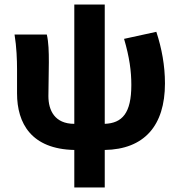

<svg xmlns="http://www.w3.org/2000/svg" viewBox="-20 -648 792 845"><path d="M307 177H441V12C614 9 706 -94 706 -281C706 -359 692 -435 668 -508L526 -477C550 -395 558 -335 558 -274C558 -150 518 -106 441 -103V-628H307V-103C221 -103 193 -162 193 -225C193 -263 195 -333 195 -374C195 -420 194 -462 186 -496H44C53 -442 55 -383 55 -344V-237C55 -105 118 8 307 12Z"/></svg>

Font: Giro Sans Regular
Style: Bold
Weight: 700
Designer: Paul D. Hunt
Foundry: Adobe Systems Incorporated
Version: Version 1.000;PS 1.0;hotconv 1.0.88;makeotf.lib2.5.647800